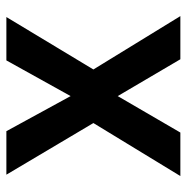

<svg xmlns="http://www.w3.org/2000/svg" viewBox="-12 -574 585 602"><g transform="rotate(-90 281.0 -272.5)"><path d="M171.2 -545.5 281.2 -344.1 393.1 -545.5H529.1L364.7 -272.7L532 0H396.7L281.2 -196.4L166.9 0H30.5L196.7 -272.7L34.8 -545.5Z"/></g></svg>

Font: Inter UI Semi Bold
Style: Regular
Weight: 600
Designer: Rasmus Andersson
Foundry: rsms
Version: 3.2;8d6f07862